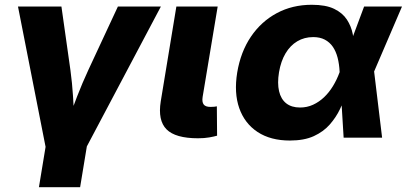

<svg xmlns="http://www.w3.org/2000/svg" viewBox="-20 -568 1678 792"><path d="M169.4 44.9 54.2 -541H233.4L270.5 -278.8Q277.8 -225.6 281.2 -170.9Q284.7 -116.2 287.1 -55.7H254.9Q277.3 -116.2 298.3 -170.7Q319.3 -225.1 344.2 -278.8L466.3 -541H643.6L333.5 44.9ZM140.6 204.1 174.8 -3.4H344.7L310.5 204.1Z M796.9 2.4Q703.6 2.4 667 -34.4Q630.4 -71.3 643.1 -149.9L707.5 -541H877.9L815.9 -168.5Q812.5 -147.5 820.1 -137.2Q827.6 -127 848.1 -127Q857.9 -127 864 -127.7Q870.1 -128.4 874.5 -129.4L875.5 -8.3Q863.8 -4.9 843.3 -1.2Q822.8 2.4 796.9 2.4Z M1175.8 11.7Q1096.2 11.7 1042.7 -23.4Q989.3 -58.6 967 -121.6Q944.8 -184.6 958.5 -269Q972.7 -354 1014.9 -416.5Q1057.1 -479 1121.6 -513.7Q1186 -548.3 1266.1 -548.3Q1323.7 -548.3 1358.4 -531.5Q1393.1 -514.6 1410.9 -487.3Q1428.7 -460 1435.1 -427.7Q1441.4 -395.5 1442.9 -365.2H1491.7L1522.9 -275.9L1556.2 0H1397.5L1380.9 -272Q1379.4 -303.7 1372.6 -330.1Q1365.7 -356.4 1352.8 -375.2Q1339.8 -394 1319.8 -404.5Q1299.8 -415 1272 -415Q1235.4 -415 1206.3 -397.7Q1177.2 -380.4 1158 -348.1Q1138.7 -315.9 1130.9 -270Q1123.5 -224.6 1131.1 -191.9Q1138.7 -159.2 1160.6 -141.8Q1182.6 -124.5 1217.8 -124.5Q1246.6 -124.5 1271.5 -136Q1296.4 -147.5 1316.9 -167Q1337.4 -186.5 1353.5 -212.9Q1369.6 -239.3 1380.4 -269L1481.9 -541H1638.2L1521.5 -269L1460.9 -182.1H1410.6Q1398.4 -151.4 1382.3 -117.7Q1366.2 -84 1340.3 -54.4Q1314.5 -24.9 1274.7 -6.6Q1234.9 11.7 1175.8 11.7Z"/></svg>

Font: Inter 17pt ExtraBold
Style: Italic
Weight: 800
Italic angle: -9.3988°
Version: Version 4.001;git-66647c0bb